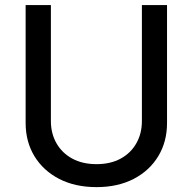

<svg xmlns="http://www.w3.org/2000/svg" viewBox="-20 -748 782 779"><path d="M371.6 11.2Q284.7 11.2 220 -22.2Q155.3 -55.7 119.6 -114.5Q84 -173.3 84 -249V-727.5H186.5V-256.8Q186.5 -206.5 209 -167Q231.4 -127.4 272.9 -104.7Q314.5 -82 371.6 -82Q428.7 -82 470 -104.7Q511.2 -127.4 533.4 -167Q555.7 -206.5 555.7 -256.8V-727.5H657.7V-249Q657.7 -173.3 622.3 -114.5Q586.9 -55.7 522.5 -22.2Q458 11.2 371.6 11.2Z"/></svg>

Font: Inter Cardless
Style: Regular
Weight: 400
Designer: Rasmus Andersson
Foundry: rsms
Version: Version 4.001;git-9221beed3